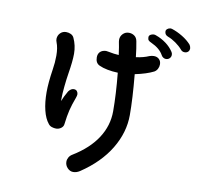

<svg xmlns="http://www.w3.org/2000/svg" viewBox="-99 -975 1198 1168"><g transform="rotate(10 500.0 -390.5)"><path d="M945 -756Q928 -776 903 -793.5Q878 -811 856 -819Q833 -827 833 -849Q833 -858 841 -864.5Q849 -871 860 -872Q866 -872 869 -871Q903 -860 936 -840Q969 -820 991 -795Q997 -787 999 -774Q999 -759 990.5 -751.5Q982 -744 970 -744Q954 -744 945 -756ZM836 -702Q815 -741 760 -766Q748 -771 742.5 -777Q737 -783 737 -796Q737 -806 746.5 -812Q756 -818 767 -818Q775 -818 781 -815Q815 -803 844 -781.5Q873 -760 891 -732Q896 -724 896 -715Q896 -702 887 -693Q878 -684 864 -684Q856 -684 848 -689Q840 -694 836 -702ZM835 -645Q835 -630 828 -617Q821 -604 809 -597Q766 -575 694 -560Q708 -410 708 -310Q708 -202 647 -101Q586 0 469 78Q449 91 428 91Q408 91 392.5 74.5Q377 58 377 36Q377 22 384.5 9Q392 -4 406 -12Q504 -72 554 -149Q604 -226 604 -315Q604 -419 591 -551Q558 -552 527 -558Q496 -564 475 -574Q449 -586 449 -621Q449 -643 462 -655.5Q475 -668 498 -669Q504 -669 512 -667Q551 -659 578 -658Q571 -711 565 -738Q564 -741 564 -750Q564 -771 579 -786.5Q594 -802 616 -802Q635 -802 650 -791.5Q665 -781 669 -759Q677 -718 683 -663Q729 -669 763 -684Q778 -689 790 -689Q810 -689 822.5 -677Q835 -665 835 -645ZM372 -380Q372 -370 367 -357Q350 -312 341 -275.5Q332 -239 326 -188Q325 -172 311 -161.5Q297 -151 280 -151Q267 -151 253.5 -155.5Q240 -160 232 -171Q209 -199 197 -248Q185 -297 185 -360Q185 -417 198 -502Q205 -545 205 -588Q205 -636 192 -669Q188 -678 188 -690Q189 -711 203.5 -725.5Q218 -740 239 -740Q255 -740 268.5 -733.5Q282 -727 288 -714Q309 -669 309 -618Q309 -572 296 -493Q290 -456 285.5 -410.5Q281 -365 281 -339V-321Q291 -348 313 -386Q328 -406 345 -406Q358 -406 364.5 -398.5Q371 -391 372 -380Z"/></g></svg>

Font: Tsukimi Rounded SemiBold
Style: Regular
Weight: 600
Designer: Takashi Funayama
Foundry: Takashi Funayama
Version: Version 1.032; ttfautohint (v1.8.3)